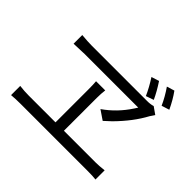

<svg xmlns="http://www.w3.org/2000/svg" viewBox="-178 -1108 1357 1357"><g transform="rotate(45 500.0 -429.5)"><path d="M935.5 -727.5 877 -709Q849.6 -770.5 807.6 -831.1L865.2 -848.6Q903.3 -795.9 935.5 -727.5ZM808.6 -699.2 750 -678.7Q723.6 -738.3 682.6 -801.8L740.2 -820.3Q782.2 -756.8 808.6 -699.2ZM769.5 -583H233.4L127 -579.1V-666Q189.5 -660.2 228.5 -660.2H780.3Q815.4 -660.2 838.9 -668L891.6 -630.9Q871.1 -599.6 869.1 -596.7Q811.5 -489.3 708 -384.8Q681.6 -359.4 658.2 -338.9L587.9 -386.7Q685.5 -454.1 753.9 -558.6Q762.7 -571.3 769.5 -583ZM513.7 -95.7H830.1Q863.3 -95.7 915 -101.6V-9.8Q886.7 -13.7 830.1 -13.7H162.1Q114.3 -13.7 71.3 -9.8V-101.6Q118.2 -95.7 162.1 -95.7H429.7V-423.8Q429.7 -475.6 426.8 -503.9H518.6Q513.7 -467.8 513.7 -423.8Z"/></g></svg>

Font: Taipei Sans TC Beta
Style: Regular
Weight: 400
Designer: JT Foundry
Foundry: JT Foundry
Version: Version 1.000